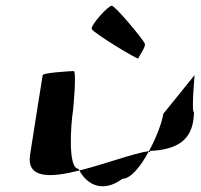

<svg xmlns="http://www.w3.org/2000/svg" viewBox="-20 -800 702 670"><path d="M85 -260C72 -175 157 -180 257 -205L254 -211C216 -211 227 -366 235 -416C236 -424 248 -552 237 -552C227 -552 130 -546 129 -538C129 -538 97 -340 85 -260ZM300 -699C304 -686 462 -590 463 -596C464 -604 491 -638 485 -648C481 -661 382 -780 370 -780C357 -780 296 -712 300 -699ZM257 -205C285 -153 341 -127 407 -176C437 -176 472 -221 500 -273C446 -265 345 -227 257 -205ZM500 -273C506 -274 511 -274 516 -274C613 -282 655 -322 657 -408C647 -408 660 -546 659 -538L550 -403C546 -376 527 -322 500 -273Z"/></svg>

Font: Ampere
Style: SCIta
Weight: 400
Version: Version 1